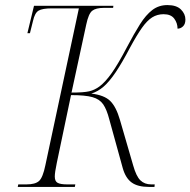

<svg xmlns="http://www.w3.org/2000/svg" viewBox="-20 -737 751 757"><path d="M50 0 52 -10H85Q119 -10 134 -23.5Q149 -37 159 -86L291 -704H184Q147 -704 132 -695Q117 -686 110 -654L98 -606H88L114 -714H427L426 -706H390Q358 -706 343.5 -694.5Q329 -683 320 -640L262 -372Q310 -372 331.5 -377Q353 -382 372 -396Q395 -413 420.5 -449Q446 -485 481 -552Q509 -605 532 -641.5Q555 -678 580.5 -697.5Q606 -717 640 -717Q676 -717 693.5 -699.5Q711 -682 711 -660Q711 -642 701.5 -633Q692 -624 680 -624Q680 -646 667 -663.5Q654 -681 625 -681Q600 -681 580 -668.5Q560 -656 539.5 -627Q519 -598 492 -548Q461 -489 436 -452Q411 -415 388.5 -395.5Q366 -376 340 -368Q391 -362 414.5 -339Q438 -316 453 -264L505 -85Q517 -42 533.5 -26Q550 -10 576 -10H590L589 0H568Q523 0 499 -17.5Q475 -35 464 -74L411 -266Q401 -305 387 -325.5Q373 -346 344.5 -354Q316 -362 260 -362L204 -95Q196 -57 196 -41Q196 -22 207.5 -16Q219 -10 244 -10H277L275 0Z"/></svg>

Font: Noto Serif Display SemiCondensed ExtraLight
Style: Italic
Weight: 200
Width: 4
Italic angle: -12°
Designer: Monotype Design Team
Foundry: Monotype Imaging Inc.
Version: Version 2.009